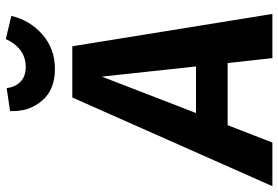

<svg xmlns="http://www.w3.org/2000/svg" viewBox="-216 -793 962 664"><g transform="rotate(-90 265.0 -461.0)"><path d="M357.9 -752Q286.6 -752 248.3 -797.1Q210 -842.3 212.9 -907.2L292 -918.9Q296.4 -888.2 314.9 -870.6Q333.5 -853 365.2 -853Q398.9 -853 423.6 -871.8Q448.2 -890.6 461.9 -921.9L542 -902.8Q526.9 -838.4 477.5 -795.2Q428.2 -752 357.9 -752ZM396 0 378.9 -154.8H164.1L104 0H-46.9L259.8 -691.9H437L548.8 0ZM206.1 -264.2H367.2L332 -589.8Z"/></g></svg>

Font: FiraGO SemiBold
Style: Italic
Weight: 600
Italic angle: -8°
Designer: bBox Type GmbH
Foundry: bBox Type GmbH
Version: Version 1.001;PS 001.001;hotconv 1.0.88;makeotf.lib2.5.64775